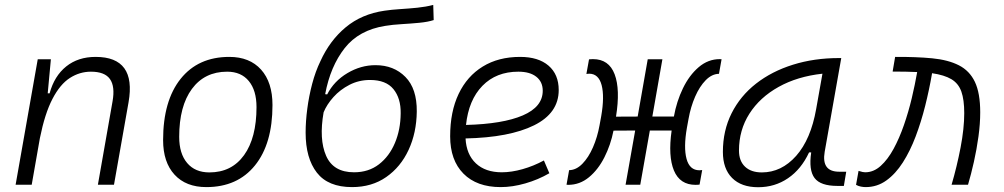

<svg xmlns="http://www.w3.org/2000/svg" viewBox="-20 -762 4142 792"><path d="M44.4 0 135.7 -517.6H189.9L176.8 -377H184.6Q204.1 -448.7 253.2 -488Q302.2 -527.3 374.5 -527.3Q543 -527.3 510.3 -340.3L450.2 0H383.8L444.3 -344.2Q455.1 -405.3 433.6 -435.8Q412.1 -466.3 355 -466.3Q308.6 -466.3 268.3 -440.4Q228 -414.6 196.5 -354.2Q165 -293.9 144.5 -191.9L110.8 0Z M831.1 9.8Q747.1 9.8 700 -41.5Q652.8 -92.8 652.8 -184.1Q652.8 -346.2 725.1 -436.8Q797.4 -527.3 925.8 -527.3Q1009.8 -527.3 1056.9 -474.9Q1104 -422.4 1104 -328.6Q1104 -168.9 1031.7 -79.6Q959.5 9.8 831.1 9.8ZM843.8 -50.8Q935.5 -50.8 986.8 -122.1Q1038.1 -193.4 1038.1 -320.3Q1038.1 -389.2 1006.3 -427.7Q974.6 -466.3 917 -466.3Q824.2 -466.3 771.7 -395.3Q719.2 -324.2 719.2 -197.3Q719.2 -128.4 752 -89.6Q784.7 -50.8 843.8 -50.8Z M1432.1 9.8Q1333.5 9.8 1287.1 -49.8Q1240.7 -109.4 1240.7 -214.8Q1240.7 -261.7 1247.6 -313.7Q1254.4 -365.7 1267.8 -416.5Q1281.2 -467.3 1301.8 -509.8Q1340.3 -594.7 1406 -649.4Q1471.7 -704.1 1565.9 -717.8Q1595.2 -722.2 1630.6 -724.4Q1666 -726.6 1701.7 -730.2Q1737.3 -733.9 1767.1 -741.7L1769 -679.2Q1745.1 -671.4 1709.7 -668Q1674.3 -664.6 1636.7 -662.4Q1599.1 -660.2 1569.3 -655.3Q1460.4 -638.2 1401.6 -563.2Q1342.8 -488.3 1321.3 -373.5L1329.6 -372.6Q1357.9 -427.7 1413.1 -460.4Q1468.3 -493.2 1528.8 -493.2Q1604.5 -493.2 1652.3 -444.6Q1700.2 -396 1699.2 -301.8Q1698.2 -214.4 1665.5 -143.8Q1632.8 -73.2 1573.2 -31.7Q1513.7 9.8 1432.1 9.8ZM1440.4 -51.3Q1500.5 -51.3 1543.2 -84.2Q1585.9 -117.2 1609.1 -172.4Q1632.3 -227.5 1632.8 -294.4Q1633.8 -356.4 1603 -394.3Q1572.3 -432.1 1506.3 -432.1Q1460.4 -432.1 1421.6 -412.1Q1382.8 -392.1 1355.5 -361.6Q1328.1 -331.1 1314.9 -298.8Q1295.4 -187.5 1325.2 -119.4Q1355 -51.3 1440.4 -51.3Z M2049.8 -51.3Q2089.8 -51.3 2135.5 -64.2Q2181.2 -77.1 2223.6 -100.1L2246.1 -47.4Q2199.7 -20.5 2146.7 -5.4Q2093.8 9.8 2045.4 9.8Q1946.8 9.8 1891.8 -45.7Q1836.9 -101.1 1836.9 -199.7Q1836.9 -301.3 1871.8 -374.5Q1906.7 -447.8 1971.4 -487.5Q2036.1 -527.3 2125.5 -527.3Q2200.7 -527.3 2242.7 -491.2Q2284.7 -455.1 2284.7 -390.6Q2284.7 -295.4 2183.1 -245.1Q2081.5 -194.8 1900.4 -190.9Q1903.8 -125 1943.1 -88.1Q1982.4 -51.3 2049.8 -51.3ZM1902.3 -246.6Q2054.2 -250.5 2136.5 -285.9Q2218.8 -321.3 2218.8 -387.7Q2218.8 -424.3 2192.4 -445.3Q2166 -466.3 2118.2 -466.3Q2026.9 -466.3 1970 -408Q1913.1 -349.6 1902.3 -246.6Z M2323.7 0.5Q2321.8 0.5 2320.1 0.2Q2318.4 0 2316.9 0L2327.6 -60.1Q2356.9 -60.5 2382.3 -86.4Q2407.7 -112.3 2426 -154.3Q2444.3 -196.3 2453.1 -245.1L2460 -282.7Q2474.1 -363.8 2461.7 -410.9Q2449.2 -458 2410.2 -458Q2405.8 -458 2398.9 -457L2409.7 -517.1Q2414.1 -517.6 2418.2 -517.8Q2422.4 -518.1 2426.3 -518.1Q2491.7 -518.1 2515.4 -455.6Q2539.1 -393.1 2521 -280.8L2610.4 -281.2L2651.9 -517.6H2712.4L2670.9 -281.2H2759.8Q2771 -343.8 2797.1 -397.7Q2823.2 -451.7 2862.1 -484.9Q2900.9 -518.1 2949.2 -518.1Q2951.2 -518.1 2952.9 -517.8Q2954.6 -517.6 2956.5 -517.6L2945.8 -457.5Q2916.5 -457 2891.1 -431.2Q2865.7 -405.3 2847.4 -363.3Q2829.1 -321.3 2820.3 -272L2813.5 -234.9Q2799.3 -153.8 2812 -106.7Q2824.7 -59.6 2865.2 -59.6Q2868.7 -59.6 2876.5 -60.5L2865.7 -0.5Q2861.3 0 2857.2 0.2Q2853 0.5 2849.1 0.5Q2784.7 0.5 2760 -58.6Q2735.4 -117.7 2750.5 -223.6H2660.6L2621.1 0H2560.5L2600.1 -223.6L2510.7 -223.1Q2499 -164.1 2473.1 -113Q2447.3 -62 2409.4 -30.8Q2371.6 0.5 2323.7 0.5Z M3107.4 10.3Q3038.1 10.3 3000 -27.8Q2961.9 -65.9 2961.9 -135.3Q2961.9 -223.1 2997.8 -294.7Q3033.7 -366.2 3098.6 -417Q3163.6 -467.8 3251 -495.1Q3338.4 -522.5 3440.9 -522.5H3450.2L3381.8 -135.7Q3367.7 -53.7 3441.4 -53.7H3470.7L3460.9 4.9H3434.1Q3364.7 4.9 3340.1 -27.6Q3315.4 -60.1 3326.2 -133.3H3317.4Q3285.2 -64 3230.7 -26.9Q3176.3 10.3 3107.4 10.3ZM3122.6 -50.8Q3203.6 -50.8 3264.2 -119.1Q3324.7 -187.5 3346.7 -312.5L3372.6 -458Q3269.5 -446.8 3191.9 -403.6Q3114.3 -360.4 3071.3 -293Q3028.3 -225.6 3028.3 -141.1Q3028.3 -98.1 3053.2 -74.5Q3078.1 -50.8 3122.6 -50.8Z M3905.3 0Q3927.2 -74.7 3942.4 -153.6Q3957.5 -232.4 3957.5 -295.4Q3957.5 -350.6 3945.6 -384.3Q3933.6 -418 3904.5 -435.3Q3875.5 -452.6 3824.7 -460L3824.2 -456.5Q3813 -391.6 3796.4 -325.4Q3779.8 -259.3 3757.1 -199.2Q3734.4 -139.2 3704.3 -92Q3674.3 -44.9 3636.2 -17.6Q3598.1 9.8 3550.8 9.8Q3542 9.8 3531.5 7.8Q3521 5.9 3511.2 0.5L3521.5 -57.1Q3532.7 -53.7 3538.3 -52.5Q3543.9 -51.3 3548.8 -51.3Q3583.5 -51.3 3612.8 -77.6Q3642.1 -104 3666 -147.9Q3689.9 -191.9 3708.7 -246.1Q3727.5 -300.3 3741 -356.9Q3754.4 -413.6 3763.2 -463.9V-464.8Q3741.2 -465.8 3716.1 -466.3Q3690.9 -466.8 3662.1 -466.8L3672.4 -527.3Q3759.8 -527.8 3825.4 -521.5Q3891.1 -515.1 3935.3 -492.7Q3979.5 -470.2 4001.5 -424.1Q4023.4 -377.9 4023.4 -298.8Q4023.4 -251.5 4016.1 -198.5Q4008.8 -145.5 3997.3 -94.2Q3985.8 -43 3973.1 0Z"/></svg>

Font: Cascadia Code PL Light
Style: Italic
Weight: 300
Italic angle: -10°
Monospace: yes
Designer: Aaron Bell
Foundry: Saja Typeworks
Version: Version 2404.023; ttfautohint (v1.8.4)